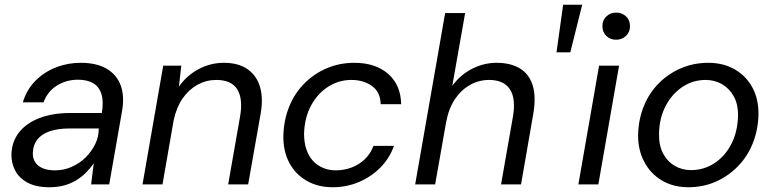

<svg xmlns="http://www.w3.org/2000/svg" viewBox="-20 -775 3253 807"><path d="M187 12Q132 12 96.5 -7Q61 -26 44.5 -57Q28 -88 28 -124Q29 -179 60 -218.5Q91 -258 146.5 -279Q202 -300 275 -300H408Q416 -348 406.5 -379Q397 -410 372 -425Q347 -440 308 -440Q259 -440 219.5 -415.5Q180 -391 163 -345H76Q92 -398 128.5 -435Q165 -472 214.5 -491.5Q264 -511 319 -511Q386 -511 428.5 -486Q471 -461 487.5 -415.5Q504 -370 493 -308L439 0H363L374 -89Q360 -68 341.5 -49.5Q323 -31 300 -17Q277 -3 249 4.5Q221 12 187 12ZM212 -59Q248 -59 281 -73.5Q314 -88 339 -112.5Q364 -137 379.5 -168Q395 -199 395 -233L396 -235H270Q223 -235 188.5 -223Q154 -211 136.5 -188Q119 -165 118 -133Q117 -98 141.5 -78.5Q166 -59 212 -59Z M579 0 666 -499H742L732 -411Q764 -457 814 -484Q864 -511 921 -511Q983 -511 1021.5 -483.5Q1060 -456 1073.5 -407.5Q1087 -359 1075 -294L1023 0H939L989 -285Q1002 -359 977.5 -399Q953 -439 889 -439Q847 -439 810.5 -419Q774 -399 748 -362Q722 -325 710 -270L663 0Z M1378 12Q1316 12 1268.5 -15.5Q1221 -43 1195.5 -91.5Q1170 -140 1171 -205Q1173 -272 1196 -328Q1219 -384 1260 -425Q1301 -466 1354.5 -488.5Q1408 -511 1469 -511Q1559 -511 1612 -464Q1665 -417 1666 -337H1580Q1579 -388 1543.5 -413.5Q1508 -439 1457 -439Q1403 -439 1358.5 -410Q1314 -381 1287 -330.5Q1260 -280 1258 -213Q1258 -177 1267.5 -148Q1277 -119 1295 -99.5Q1313 -80 1337.5 -69.5Q1362 -59 1391 -59Q1425 -59 1456.5 -70.5Q1488 -82 1512.5 -105Q1537 -128 1550 -162H1636Q1618 -111 1580 -72Q1542 -33 1490 -10.5Q1438 12 1378 12Z M1725 0 1851 -720H1935L1881 -414Q1914 -460 1963.5 -485.5Q2013 -511 2067 -511Q2126 -511 2165 -487.5Q2204 -464 2219 -416Q2234 -368 2221 -294L2170 0H2086L2136 -285Q2149 -361 2123 -400Q2097 -439 2036 -439Q1993 -439 1955.5 -418Q1918 -397 1892 -358Q1866 -319 1855 -261L1809 0Z M2319 -555 2347 -755H2427L2377 -555Z M2411 0 2498 -499H2582L2495 0ZM2570 -608Q2545 -608 2528.5 -624Q2512 -640 2512 -665Q2512 -690 2528.5 -706Q2545 -722 2570 -722Q2594 -722 2611 -706.5Q2628 -691 2628 -665Q2628 -640 2611 -624Q2594 -608 2570 -608Z M2873 12Q2810 12 2762 -16.5Q2714 -45 2687.5 -95.5Q2661 -146 2662 -210Q2664 -275 2686.5 -330Q2709 -385 2749.5 -425.5Q2790 -466 2843 -488.5Q2896 -511 2957 -511Q3020 -511 3068 -483.5Q3116 -456 3142.5 -407Q3169 -358 3168 -292Q3166 -227 3143.5 -171.5Q3121 -116 3080.5 -75Q3040 -34 2987.5 -11Q2935 12 2873 12ZM2884 -60Q2939 -60 2983.5 -89.5Q3028 -119 3054 -170Q3080 -221 3082 -286Q3083 -336 3064.5 -369.5Q3046 -403 3015 -421Q2984 -439 2946 -439Q2892 -439 2848 -409.5Q2804 -380 2777.5 -329Q2751 -278 2750 -213Q2749 -164 2767 -130Q2785 -96 2816 -78Q2847 -60 2884 -60Z"/></svg>

Font: DM Sans 20pt
Style: Italic
Weight: 400
Italic angle: -10°
Version: Version 4.004;gftools[0.9.30]